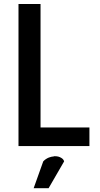

<svg xmlns="http://www.w3.org/2000/svg" viewBox="-20 -744 509 978"><path d="M435.5 0Q435.5 -23.4 435.5 -94.7Q374 -94.7 186.5 -94.7Q186.5 -252 186.5 -723.6Q159.2 -723.6 74.2 -723.6Q74.2 -543 74.2 0Q92.8 0 151.4 0Q222.7 0 435.5 0ZM306.6 78.1Q303.7 66.4 291 59.6Q278.3 51.8 260.7 51.8Q259.8 51.8 258.8 51.8Q257.8 51.8 257.8 51.8Q257.8 51.8 256.8 51.8Q255.9 51.8 253.9 52.7Q241.2 53.7 228.5 58.6Q211.9 65.4 200.2 78.1Q183.6 124 151.4 214.8Q169.9 214.8 227.5 214.8Q248 180.7 306.6 78.1Z"/></svg>

Font: DaxlinePro-Medium
Style: Medium
Weight: 400
Designer: Hans Reichel
Version: Version 7.502; 2006